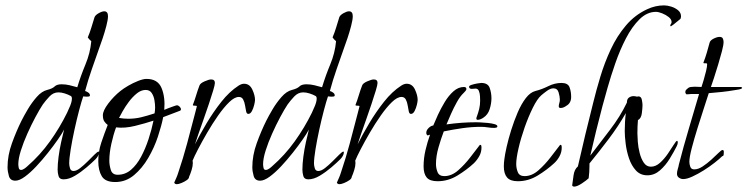

<svg xmlns="http://www.w3.org/2000/svg" viewBox="-20 -666 2776 713"><path d="M37 5Q18 5 13 -12.5Q8 -30 8 -45Q8 -89 24.5 -134.5Q41 -180 60 -218Q69 -236 83.5 -260.5Q98 -285 116.5 -306Q135 -327 155 -332Q175 -337 183 -345Q191 -353 209 -353Q224 -353 238.5 -349.5Q253 -346 267 -342Q280 -385 297.5 -427Q315 -469 319 -513Q315 -516 312 -519.5Q309 -523 306 -527Q314 -546 319.5 -564.5Q325 -583 331 -602Q334 -610 346.5 -617Q359 -624 367 -624Q381 -624 381 -606Q381 -593 375 -570Q369 -547 361.5 -524.5Q354 -502 349 -489Q335 -449 321 -409Q307 -369 296 -328Q301 -327 307.5 -322.5Q314 -318 314 -312Q314 -308 309 -307.5Q304 -307 302 -307Q298 -307 295 -307.5Q292 -308 289 -308Q283 -291 274 -257Q265 -223 256.5 -184Q248 -145 242.5 -111Q237 -77 237 -59Q237 -51 240 -41Q243 -31 253 -31Q264 -31 278 -42Q292 -53 306 -67Q320 -81 331 -92Q342 -103 346 -103Q348 -103 348 -101Q348 -94 344 -87Q340 -80 335 -75Q322 -62 301.5 -44.5Q281 -27 258.5 -13.5Q236 0 216 0Q201 0 197.5 -12Q194 -24 194 -36Q194 -57 197.5 -84Q201 -111 207 -138Q213 -165 218 -185Q211 -171 195 -148Q179 -125 158 -98.5Q137 -72 115 -48.5Q93 -25 72.5 -10Q52 5 37 5ZM58 -35Q64 -35 71 -40Q78 -45 82 -49Q129 -90 165.5 -141Q202 -192 229 -247Q234 -257 240.5 -273Q247 -289 247 -300Q247 -308 242 -310Q233 -315 220.5 -319Q208 -323 197 -323Q178 -323 163.5 -307.5Q149 -292 139 -278Q127 -260 111.5 -231Q96 -202 81.5 -169.5Q67 -137 57.5 -107Q48 -77 48 -56Q48 -51 49.5 -43Q51 -35 58 -35Z M408 10Q371 10 358 -11.5Q345 -33 345 -67Q345 -103 356 -136Q367 -169 380 -202Q373 -207 367.5 -215Q362 -223 362 -238Q362 -255 382 -281.5Q402 -308 427 -328Q438 -337 456 -347.5Q474 -358 493 -365.5Q512 -373 524 -373Q566 -373 580 -339Q594 -305 590 -258Q594 -260 604.5 -264Q615 -268 625 -271.5Q635 -275 637 -275Q642 -275 647 -270Q652 -265 652 -260Q652 -257 649 -255L586 -231Q580 -200 566.5 -159Q553 -118 530.5 -79.5Q508 -41 477.5 -15.5Q447 10 408 10ZM456 -225Q481 -225 504 -230.5Q527 -236 554 -245Q555 -250 555.5 -256Q556 -262 556 -267Q556 -279 553.5 -294Q551 -309 543.5 -320.5Q536 -332 521 -332Q504 -332 488 -319Q472 -306 458.5 -288Q445 -270 435.5 -253Q426 -236 422 -228Q440 -225 456 -225ZM417 -17Q445 -17 466.5 -35.5Q488 -54 504 -84Q520 -114 531.5 -149Q543 -184 550 -218Q520 -208 481.5 -198.5Q443 -189 411 -193Q401 -166 393.5 -132Q386 -98 386 -69Q386 -53 391.5 -35Q397 -17 417 -17Z M637 18Q629 18 627 12Q631 3 635 -6Q639 -15 642 -25Q660 -78 674.5 -132Q689 -186 703 -240L711 -271Q711 -274 704 -273.5Q697 -273 696 -276Q703 -294 708.5 -312.5Q714 -331 721 -349Q724 -357 740 -364Q756 -371 764 -371Q778 -371 778 -358Q778 -351 771.5 -329.5Q765 -308 755.5 -279.5Q746 -251 735.5 -221.5Q725 -192 716.5 -167.5Q708 -143 704 -130Q722 -166 747 -208Q772 -250 802 -288Q832 -326 866 -348Q877 -355 886 -355Q907 -355 917 -333.5Q927 -312 927 -295Q927 -289 924 -276.5Q921 -264 915.5 -253.5Q910 -243 902 -243Q896 -243 894 -252.5Q892 -262 890 -274.5Q888 -287 883 -296.5Q878 -306 867 -306Q851 -306 831 -286.5Q811 -267 790 -237Q769 -207 749.5 -173.5Q730 -140 715.5 -112Q701 -84 695 -69Q696 -66 696 -60Q696 -49 691.5 -34.5Q687 -20 682 -9Q682 -3 673.5 3Q665 9 654 13.5Q643 18 637 18Z M946 5Q927 5 922 -12.5Q917 -30 917 -45Q917 -89 933.5 -134.5Q950 -180 969 -218Q978 -236 992.5 -260.5Q1007 -285 1025.5 -306Q1044 -327 1064 -332Q1084 -337 1092 -345Q1100 -353 1118 -353Q1133 -353 1147.5 -349.5Q1162 -346 1176 -342Q1189 -385 1206.5 -427Q1224 -469 1228 -513Q1224 -516 1221 -519.5Q1218 -523 1215 -527Q1223 -546 1228.5 -564.5Q1234 -583 1240 -602Q1243 -610 1255.5 -617Q1268 -624 1276 -624Q1290 -624 1290 -606Q1290 -593 1284 -570Q1278 -547 1270.5 -524.5Q1263 -502 1258 -489Q1244 -449 1230 -409Q1216 -369 1205 -328Q1210 -327 1216.5 -322.5Q1223 -318 1223 -312Q1223 -308 1218 -307.5Q1213 -307 1211 -307Q1207 -307 1204 -307.5Q1201 -308 1198 -308Q1192 -291 1183 -257Q1174 -223 1165.5 -184Q1157 -145 1151.5 -111Q1146 -77 1146 -59Q1146 -51 1149 -41Q1152 -31 1162 -31Q1173 -31 1187 -42Q1201 -53 1215 -67Q1229 -81 1240 -92Q1251 -103 1255 -103Q1257 -103 1257 -101Q1257 -94 1253 -87Q1249 -80 1244 -75Q1231 -62 1210.5 -44.5Q1190 -27 1167.5 -13.5Q1145 0 1125 0Q1110 0 1106.5 -12Q1103 -24 1103 -36Q1103 -57 1106.5 -84Q1110 -111 1116 -138Q1122 -165 1127 -185Q1120 -171 1104 -148Q1088 -125 1067 -98.5Q1046 -72 1024 -48.5Q1002 -25 981.5 -10Q961 5 946 5ZM967 -35Q973 -35 980 -40Q987 -45 991 -49Q1038 -90 1074.5 -141Q1111 -192 1138 -247Q1143 -257 1149.5 -273Q1156 -289 1156 -300Q1156 -308 1151 -310Q1142 -315 1129.5 -319Q1117 -323 1106 -323Q1087 -323 1072.5 -307.5Q1058 -292 1048 -278Q1036 -260 1020.5 -231Q1005 -202 990.5 -169.5Q976 -137 966.5 -107Q957 -77 957 -56Q957 -51 958.5 -43Q960 -35 967 -35Z M1241 18Q1233 18 1231 12Q1235 3 1239 -6Q1243 -15 1246 -25Q1264 -78 1278.5 -132Q1293 -186 1307 -240L1315 -271Q1315 -274 1308 -273.5Q1301 -273 1300 -276Q1307 -294 1312.5 -312.5Q1318 -331 1325 -349Q1328 -357 1344 -364Q1360 -371 1368 -371Q1382 -371 1382 -358Q1382 -351 1375.5 -329.5Q1369 -308 1359.5 -279.5Q1350 -251 1339.5 -221.5Q1329 -192 1320.5 -167.5Q1312 -143 1308 -130Q1326 -166 1351 -208Q1376 -250 1406 -288Q1436 -326 1470 -348Q1481 -355 1490 -355Q1511 -355 1521 -333.5Q1531 -312 1531 -295Q1531 -289 1528 -276.5Q1525 -264 1519.5 -253.5Q1514 -243 1506 -243Q1500 -243 1498 -252.5Q1496 -262 1494 -274.5Q1492 -287 1487 -296.5Q1482 -306 1471 -306Q1455 -306 1435 -286.5Q1415 -267 1394 -237Q1373 -207 1353.5 -173.5Q1334 -140 1319.5 -112Q1305 -84 1299 -69Q1300 -66 1300 -60Q1300 -49 1295.5 -34.5Q1291 -20 1286 -9Q1286 -3 1277.5 3Q1269 9 1258 13.5Q1247 18 1241 18Z M1754 -221Q1749 -221 1749 -226Q1749 -229 1750 -231Q1756 -247 1759.5 -261.5Q1763 -276 1763 -292Q1763 -298 1762.5 -308.5Q1762 -319 1758.5 -328Q1755 -337 1746 -337Q1742 -337 1739 -336.5Q1736 -336 1732 -336Q1722 -336 1722 -344Q1722 -348 1731.5 -351Q1741 -354 1752 -356Q1763 -358 1767 -358Q1792 -358 1798.5 -339.5Q1805 -321 1805 -301Q1805 -282 1798.5 -261Q1792 -240 1775 -229Q1771 -226 1765 -223.5Q1759 -221 1754 -221ZM1605 7Q1576 7 1564.5 -7Q1553 -21 1553 -48Q1553 -78 1560 -108Q1567 -138 1577 -166L1568 -163Q1563 -166 1563 -173Q1563 -182 1571.5 -190.5Q1580 -199 1589 -200Q1595 -215 1606 -239Q1617 -263 1631.5 -287Q1646 -311 1664 -327Q1682 -343 1703 -343Q1712 -343 1712 -335Q1712 -332 1708 -327.5Q1704 -323 1702 -321Q1689 -309 1677 -287.5Q1665 -266 1655 -243.5Q1645 -221 1638 -204Q1666 -208 1693.5 -210Q1721 -212 1749 -212Q1752 -212 1764 -211.5Q1776 -211 1791 -209.5Q1806 -208 1816.5 -205Q1827 -202 1827 -197Q1827 -193 1822.5 -192Q1818 -191 1816 -191Q1803 -191 1791 -193Q1779 -195 1766 -195Q1732 -195 1697 -190Q1662 -185 1628 -178Q1618 -152 1608.5 -119Q1599 -86 1599 -57Q1599 -41 1605 -26.5Q1611 -12 1630 -12Q1657 -12 1681.5 -33.5Q1706 -55 1727 -82.5Q1748 -110 1762 -128H1763Q1767 -128 1767.5 -124Q1768 -120 1768 -118Q1768 -101 1760 -86.5Q1752 -72 1740 -60Q1713 -35 1678.5 -14Q1644 7 1605 7Z M1903 7Q1875 7 1863 -7Q1851 -21 1851 -48Q1851 -55 1851.5 -61.5Q1852 -68 1853 -75Q1855 -92 1861.5 -121Q1868 -150 1878.5 -183.5Q1889 -217 1902.5 -248.5Q1916 -280 1932.5 -301.5Q1949 -323 1968 -328Q1992 -334 2016 -346Q2040 -358 2065 -358Q2089 -358 2095 -342Q2101 -326 2101 -306Q2101 -283 2083 -273Q2079 -270 2073.5 -267.5Q2068 -265 2062 -265Q2055 -265 2055 -271Q2055 -277 2057 -283Q2059 -289 2059 -296Q2059 -307 2054.5 -322.5Q2050 -338 2035 -338Q2024 -338 2011 -328.5Q1998 -319 1990 -312Q1975 -299 1958.5 -265.5Q1942 -232 1928 -192Q1914 -152 1905.5 -115Q1897 -78 1897 -57Q1897 -41 1903 -26.5Q1909 -12 1928 -12Q1955 -12 1979.5 -33.5Q2004 -55 2025 -82.5Q2046 -110 2060 -128H2061Q2065 -128 2065.5 -124Q2066 -120 2066 -118Q2066 -101 2058 -86Q2050 -71 2038 -60Q2011 -35 1976.5 -14Q1942 7 1903 7Z M2112 27Q2110 27 2107 25.5Q2104 24 2105 21Q2107 6 2110 -15.5Q2113 -37 2126 -48Q2153 -167 2183 -285Q2194 -330 2209.5 -381.5Q2225 -433 2248 -482.5Q2271 -532 2304.5 -571.5Q2338 -611 2384 -632Q2414 -646 2446 -646Q2458 -646 2472.5 -641.5Q2487 -637 2498 -628Q2509 -619 2509 -605Q2509 -602 2507 -596Q2504 -594 2496 -587Q2488 -580 2480.5 -574.5Q2473 -569 2471 -568Q2469 -570 2469 -571Q2469 -574 2471.5 -577Q2474 -580 2474 -584Q2474 -594 2463.5 -602.5Q2453 -611 2439 -616.5Q2425 -622 2416 -622Q2383 -622 2355 -594.5Q2327 -567 2304.5 -523.5Q2282 -480 2265 -431Q2248 -382 2236 -339.5Q2224 -297 2217 -271Q2193 -180 2172 -88Q2207 -134 2245 -183.5Q2283 -233 2308 -285Q2308 -298 2315.5 -303.5Q2323 -309 2333 -309Q2338 -309 2346 -307Q2348 -308 2351 -308Q2361 -308 2363.5 -295.5Q2366 -283 2366 -276Q2366 -265 2363.5 -245.5Q2361 -226 2349 -220Q2348 -208 2347.5 -196Q2347 -184 2347 -171Q2347 -160 2348.5 -139.5Q2350 -119 2355.5 -97.5Q2361 -76 2371 -61.5Q2381 -47 2397 -47Q2415 -47 2431 -61.5Q2447 -76 2460 -95Q2473 -114 2482 -128.5Q2491 -143 2494 -143Q2497 -143 2497 -137Q2497 -131 2493 -123Q2483 -103 2467.5 -77.5Q2452 -52 2431 -33.5Q2410 -15 2384 -15Q2358 -15 2341.5 -33Q2325 -51 2316 -77.5Q2307 -104 2303.5 -132Q2300 -160 2300 -179Q2300 -196 2301 -213Q2302 -230 2304 -246Q2276 -197 2240.5 -150Q2205 -103 2169 -59V-49Q2169 -27 2166 -4Q2159 3 2141 15Q2123 27 2112 27Z M2517 -1Q2509 -1 2501.5 -6Q2494 -11 2494 -21Q2494 -29 2497 -38.5Q2500 -48 2501 -55Q2518 -121 2537.5 -186.5Q2557 -252 2576 -317H2548Q2545 -317 2542 -316.5Q2539 -316 2536 -316H2532Q2531 -316 2531 -315.5Q2531 -315 2531 -315Q2525 -318 2525 -324Q2525 -329 2527.5 -332Q2530 -335 2533 -337Q2538 -342 2545.5 -343Q2553 -344 2560 -344Q2566 -344 2572.5 -343.5Q2579 -343 2585 -343Q2588 -352 2593 -368.5Q2598 -385 2602 -402Q2606 -419 2606 -427Q2606 -432 2599.5 -431Q2593 -430 2592 -433Q2599 -451 2604.5 -469.5Q2610 -488 2615 -507Q2617 -516 2630 -522.5Q2643 -529 2652 -529Q2661 -529 2664 -523.5Q2667 -518 2667 -510Q2667 -499 2661 -476Q2655 -453 2647 -426.5Q2639 -400 2631.5 -377Q2624 -354 2620 -343H2732Q2733 -343 2736 -340Q2736 -336 2722.5 -333.5Q2709 -331 2707 -331Q2684 -327 2660 -324.5Q2636 -322 2612 -320Q2606 -301 2594.5 -266Q2583 -231 2570.5 -191Q2558 -151 2549 -116.5Q2540 -82 2540 -65Q2540 -56 2543.5 -46.5Q2547 -37 2558 -37Q2573 -37 2589.5 -48Q2606 -59 2621.5 -73Q2637 -87 2648 -98Q2659 -109 2663 -109Q2668 -109 2668 -102Q2668 -100 2667.5 -93Q2667 -86 2662 -86Q2652 -76 2633.5 -61.5Q2615 -47 2593.5 -33.5Q2572 -20 2551.5 -10.5Q2531 -1 2517 -1Z"/></svg>

Font: Moon Dance
Style: Regular
Weight: 400
Designer: Robert E. Leuschke
Foundry: Robert E. Leuschke
Version: Version 1.010; ttfautohint (v1.8.3)